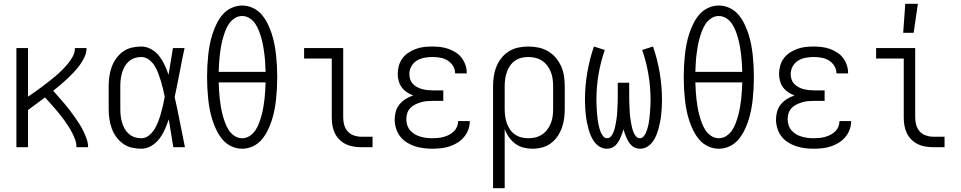

<svg xmlns="http://www.w3.org/2000/svg" viewBox="-20 -772 5040 1007"><path d="M66 0V-520H127V-265Q146 -278 164.5 -291Q183 -304 201 -317.5Q219 -331 237 -345Q255 -359 272.5 -374Q290 -389 306 -405Q322 -421 336.5 -438.5Q351 -456 362 -476.5Q373 -497 373 -520H434Q434 -496 423.5 -473.5Q413 -451 398.5 -431Q384 -411 367.5 -393.5Q351 -376 333 -359Q315 -342 296.5 -326.5Q278 -311 259 -296Q274 -279 288.5 -262.5Q303 -246 317.5 -229Q332 -212 345.5 -194.5Q359 -177 371.5 -159Q384 -141 396 -122.5Q408 -104 417.5 -84Q427 -64 434.5 -43Q442 -22 442 0H381Q381 -20 374.5 -38.5Q368 -57 359 -74.5Q350 -92 339.5 -108.5Q329 -125 317.5 -141Q306 -157 293.5 -172.5Q281 -188 268 -203Q255 -218 242 -232.5Q229 -247 216 -261Q194 -245 171.5 -228Q149 -211 127 -195V0Z M721 8Q695 8 670 2Q645 -4 624.5 -19Q604 -34 589 -55Q574 -76 565.5 -100Q557 -124 553.5 -149.5Q550 -175 550 -200V-320Q550 -345 553.5 -370.5Q557 -396 565.5 -420Q574 -444 589 -465Q604 -486 624.5 -501Q645 -516 670 -522Q695 -528 721 -528Q748 -528 773 -514Q798 -500 815 -478Q832 -456 843.5 -431Q855 -406 864 -380Q870 -415 875.5 -450Q881 -485 887 -520H948Q934 -456 922 -391.5Q910 -327 896 -263Q911 -198 923.5 -132Q936 -66 950 0H889Q883 -37 877 -73.5Q871 -110 865 -146Q856 -119 844.5 -93Q833 -67 816 -44.5Q799 -22 774 -7Q749 8 721 8ZM721 -47Q743 -47 761 -61.5Q779 -76 790.5 -95Q802 -114 810 -135Q818 -156 824 -177Q830 -198 835 -220Q840 -242 844 -264Q840 -285 835 -306Q830 -327 823.5 -348Q817 -369 809.5 -389Q802 -409 790.5 -427.5Q779 -446 760.5 -459.5Q742 -473 721 -473Q703 -473 686 -467.5Q669 -462 655.5 -450Q642 -438 633.5 -422.5Q625 -407 620 -390Q615 -373 613 -355.5Q611 -338 611 -320V-200Q611 -182 613 -164.5Q615 -147 620 -130Q625 -113 633.5 -97.5Q642 -82 655.5 -70Q669 -58 686 -52.5Q703 -47 721 -47Z M1250 8Q1221 8 1194 -4.5Q1167 -17 1148.5 -38.5Q1130 -60 1117 -86Q1104 -112 1095 -139.5Q1086 -167 1080.5 -195.5Q1075 -224 1072 -252.5Q1069 -281 1067.5 -310Q1066 -339 1066 -368Q1066 -396 1067.5 -425Q1069 -454 1072 -482.5Q1075 -511 1080.5 -539.5Q1086 -568 1095 -595.5Q1104 -623 1117 -649Q1130 -675 1148.5 -696.5Q1167 -718 1194 -730.5Q1221 -743 1250 -743Q1279 -743 1306 -730.5Q1333 -718 1351.5 -696.5Q1370 -675 1383 -649Q1396 -623 1405 -595.5Q1414 -568 1419.5 -539.5Q1425 -511 1428 -482.5Q1431 -454 1432.5 -425Q1434 -396 1434 -368Q1434 -339 1432.5 -310Q1431 -281 1428 -252.5Q1425 -224 1419.5 -195.5Q1414 -167 1405 -139.5Q1396 -112 1383 -86Q1370 -60 1351.5 -38.5Q1333 -17 1306 -4.5Q1279 8 1250 8ZM1373 -395Q1372 -417 1371 -438.5Q1370 -460 1367.5 -481Q1365 -502 1361.5 -523.5Q1358 -545 1352.5 -565.5Q1347 -586 1339.5 -606.5Q1332 -627 1320.5 -645Q1309 -663 1290.5 -675.5Q1272 -688 1250 -688Q1228 -688 1209.5 -675.5Q1191 -663 1179.5 -645Q1168 -627 1160.5 -606.5Q1153 -586 1147.5 -565.5Q1142 -545 1138.5 -523.5Q1135 -502 1132.5 -481Q1130 -460 1129 -438.5Q1128 -417 1127 -395ZM1250 -47Q1272 -47 1290.5 -59.5Q1309 -72 1320.5 -90Q1332 -108 1339.5 -128.5Q1347 -149 1352.5 -169.5Q1358 -190 1361.5 -211.5Q1365 -233 1367.5 -254Q1370 -275 1371 -296.5Q1372 -318 1373 -340H1127Q1128 -318 1129 -296.5Q1130 -275 1132.5 -254Q1135 -233 1138.5 -211.5Q1142 -190 1147.5 -169.5Q1153 -149 1160.5 -128.5Q1168 -108 1179.5 -90Q1191 -72 1209.5 -59.5Q1228 -47 1250 -47Z M1874 0Q1854 0 1833 -3.5Q1812 -7 1793.5 -16Q1775 -25 1760 -40Q1745 -55 1736 -74Q1727 -93 1723.5 -113.5Q1720 -134 1720 -155V-465H1575V-520H1780V-155Q1780 -135 1785.5 -116Q1791 -97 1804 -82.5Q1817 -68 1836 -61.5Q1855 -55 1874 -55H1934V0Z M2247 8Q2224 8 2200.5 5Q2177 2 2154.5 -5.5Q2132 -13 2112 -26Q2092 -39 2078 -57.5Q2064 -76 2057 -99Q2050 -122 2050 -146Q2050 -167 2056 -188Q2062 -209 2076 -225.5Q2090 -242 2108.5 -253.5Q2127 -265 2147 -271Q2129 -278 2113.5 -288.5Q2098 -299 2087 -314Q2076 -329 2071 -347.5Q2066 -366 2066 -384Q2066 -406 2072 -427.5Q2078 -449 2091 -466.5Q2104 -484 2122.5 -496Q2141 -508 2161.5 -515.5Q2182 -523 2203.5 -525.5Q2225 -528 2247 -528Q2268 -528 2289.5 -525.5Q2311 -523 2331 -516Q2351 -509 2369.5 -497.5Q2388 -486 2401 -469Q2414 -452 2421 -431.5Q2428 -411 2428 -390V-387H2367V-388Q2367 -409 2355.5 -427Q2344 -445 2326.5 -455.5Q2309 -466 2288.5 -469.5Q2268 -473 2247 -473Q2226 -473 2205 -469Q2184 -465 2166 -454Q2148 -443 2137.5 -424Q2127 -405 2127 -384Q2127 -369 2131.5 -355.5Q2136 -342 2145.5 -332Q2155 -322 2168 -315Q2181 -308 2194.5 -304.5Q2208 -301 2222 -299.5Q2236 -298 2250 -298H2305V-243H2250Q2234 -243 2218 -241.5Q2202 -240 2187 -235.5Q2172 -231 2157.5 -224Q2143 -217 2132 -205.5Q2121 -194 2116 -178.5Q2111 -163 2111 -147Q2111 -131 2116 -115.5Q2121 -100 2131.5 -88Q2142 -76 2155.5 -68Q2169 -60 2184.5 -55.5Q2200 -51 2215.5 -49Q2231 -47 2247 -47Q2262 -47 2277.5 -48.5Q2293 -50 2307.5 -54Q2322 -58 2335.5 -65Q2349 -72 2360 -82.5Q2371 -93 2377 -107.5Q2383 -122 2383 -137H2444V-136Q2444 -113 2436 -91.5Q2428 -70 2413 -52.5Q2398 -35 2378.5 -23Q2359 -11 2337.5 -4Q2316 3 2293 5.5Q2270 8 2247 8Z M2566 215V-320Q2566 -346 2570 -372.5Q2574 -399 2584 -423.5Q2594 -448 2610.5 -468.5Q2627 -489 2649.5 -503Q2672 -517 2698 -522.5Q2724 -528 2751 -528Q2778 -528 2804.5 -522.5Q2831 -517 2854 -503.5Q2877 -490 2894.5 -469.5Q2912 -449 2923 -424.5Q2934 -400 2938 -373.5Q2942 -347 2942 -320V-200Q2942 -175 2938.5 -149.5Q2935 -124 2926.5 -100.5Q2918 -77 2903.5 -56Q2889 -35 2868.5 -20Q2848 -5 2823.5 1.5Q2799 8 2773 8Q2749 8 2725.5 2Q2702 -4 2682.5 -18.5Q2663 -33 2649 -53Q2635 -73 2627 -96V215ZM2751 -47Q2770 -47 2788.5 -51.5Q2807 -56 2823 -66.5Q2839 -77 2850.5 -92.5Q2862 -108 2869 -125.5Q2876 -143 2878.5 -162Q2881 -181 2881 -200V-320Q2881 -339 2878.5 -358Q2876 -377 2869 -394.5Q2862 -412 2850.5 -427.5Q2839 -443 2823 -453.5Q2807 -464 2788.5 -468.5Q2770 -473 2751 -473Q2732 -473 2714 -468.5Q2696 -464 2680.5 -453Q2665 -442 2654.5 -426.5Q2644 -411 2638 -393.5Q2632 -376 2629.5 -357.5Q2627 -339 2627 -320V-200Q2627 -181 2629.5 -162.5Q2632 -144 2638 -126.5Q2644 -109 2654.5 -93.5Q2665 -78 2680.5 -67Q2696 -56 2714 -51.5Q2732 -47 2751 -47Z M3163 8Q3143 8 3126 -2Q3109 -12 3097.5 -27.5Q3086 -43 3078.5 -61Q3071 -79 3066 -97.5Q3061 -116 3057.5 -134.5Q3054 -153 3052 -172.5Q3050 -192 3049 -211Q3048 -230 3048 -249Q3048 -320 3060 -390.5Q3072 -461 3095 -528L3152 -510Q3130 -447 3119 -381Q3108 -315 3108 -248Q3108 -237 3108.5 -226Q3109 -215 3109.5 -204Q3110 -193 3111 -182Q3112 -171 3113 -160Q3114 -149 3115.5 -138Q3117 -127 3119.5 -116.5Q3122 -106 3125 -95.5Q3128 -85 3132.5 -75Q3137 -65 3145 -56Q3153 -47 3164 -47Q3176 -47 3184 -56.5Q3192 -66 3196.5 -76.5Q3201 -87 3204 -98.5Q3207 -110 3209 -121.5Q3211 -133 3213 -144.5Q3215 -156 3216 -167.5Q3217 -179 3217.5 -190.5Q3218 -202 3218.5 -213.5Q3219 -225 3219.5 -236.5Q3220 -248 3220 -260V-338H3280V-260Q3280 -248 3280.5 -236.5Q3281 -225 3281.5 -213.5Q3282 -202 3282.5 -190.5Q3283 -179 3284 -167.5Q3285 -156 3287 -144.5Q3289 -133 3291 -121.5Q3293 -110 3296 -98.5Q3299 -87 3303.5 -76.5Q3308 -66 3316 -56.5Q3324 -47 3336 -47Q3347 -47 3355 -56Q3363 -65 3367.5 -75Q3372 -85 3375 -95.5Q3378 -106 3380.5 -116.5Q3383 -127 3384.5 -138Q3386 -149 3387 -160Q3388 -171 3389 -182Q3390 -193 3390.5 -204Q3391 -215 3391.5 -226Q3392 -237 3392 -248Q3392 -315 3381 -381Q3370 -447 3348 -510L3405 -528Q3428 -461 3440 -390.5Q3452 -320 3452 -249Q3452 -230 3451 -211Q3450 -192 3448 -172.5Q3446 -153 3442.5 -134.5Q3439 -116 3434 -97.5Q3429 -79 3421.5 -61Q3414 -43 3402.5 -27.5Q3391 -12 3374 -2Q3357 8 3337 8Q3325 8 3313.5 4Q3302 0 3293 -8.5Q3284 -17 3277.5 -27.5Q3271 -38 3266 -49Q3261 -60 3257 -71.5Q3253 -83 3250 -94Q3247 -83 3243 -71.5Q3239 -60 3234 -49Q3229 -38 3222.5 -27.5Q3216 -17 3207 -8.5Q3198 0 3186.5 4Q3175 8 3163 8Z M3750 8Q3721 8 3694 -4.5Q3667 -17 3648.5 -38.5Q3630 -60 3617 -86Q3604 -112 3595 -139.5Q3586 -167 3580.5 -195.5Q3575 -224 3572 -252.5Q3569 -281 3567.5 -310Q3566 -339 3566 -368Q3566 -396 3567.5 -425Q3569 -454 3572 -482.5Q3575 -511 3580.5 -539.5Q3586 -568 3595 -595.5Q3604 -623 3617 -649Q3630 -675 3648.5 -696.5Q3667 -718 3694 -730.5Q3721 -743 3750 -743Q3779 -743 3806 -730.5Q3833 -718 3851.5 -696.5Q3870 -675 3883 -649Q3896 -623 3905 -595.5Q3914 -568 3919.5 -539.5Q3925 -511 3928 -482.5Q3931 -454 3932.5 -425Q3934 -396 3934 -368Q3934 -339 3932.5 -310Q3931 -281 3928 -252.5Q3925 -224 3919.5 -195.5Q3914 -167 3905 -139.5Q3896 -112 3883 -86Q3870 -60 3851.5 -38.5Q3833 -17 3806 -4.5Q3779 8 3750 8ZM3873 -395Q3872 -417 3871 -438.5Q3870 -460 3867.5 -481Q3865 -502 3861.5 -523.5Q3858 -545 3852.5 -565.5Q3847 -586 3839.5 -606.5Q3832 -627 3820.5 -645Q3809 -663 3790.5 -675.5Q3772 -688 3750 -688Q3728 -688 3709.5 -675.5Q3691 -663 3679.5 -645Q3668 -627 3660.5 -606.5Q3653 -586 3647.5 -565.5Q3642 -545 3638.5 -523.5Q3635 -502 3632.5 -481Q3630 -460 3629 -438.5Q3628 -417 3627 -395ZM3750 -47Q3772 -47 3790.5 -59.5Q3809 -72 3820.5 -90Q3832 -108 3839.5 -128.5Q3847 -149 3852.5 -169.5Q3858 -190 3861.5 -211.5Q3865 -233 3867.5 -254Q3870 -275 3871 -296.5Q3872 -318 3873 -340H3627Q3628 -318 3629 -296.5Q3630 -275 3632.5 -254Q3635 -233 3638.5 -211.5Q3642 -190 3647.5 -169.5Q3653 -149 3660.5 -128.5Q3668 -108 3679.5 -90Q3691 -72 3709.5 -59.5Q3728 -47 3750 -47Z M4247 8Q4224 8 4200.5 5Q4177 2 4154.5 -5.5Q4132 -13 4112 -26Q4092 -39 4078 -57.5Q4064 -76 4057 -99Q4050 -122 4050 -146Q4050 -167 4056 -188Q4062 -209 4076 -225.5Q4090 -242 4108.5 -253.5Q4127 -265 4147 -271Q4129 -278 4113.5 -288.5Q4098 -299 4087 -314Q4076 -329 4071 -347.5Q4066 -366 4066 -384Q4066 -406 4072 -427.5Q4078 -449 4091 -466.5Q4104 -484 4122.5 -496Q4141 -508 4161.5 -515.5Q4182 -523 4203.5 -525.5Q4225 -528 4247 -528Q4268 -528 4289.5 -525.5Q4311 -523 4331 -516Q4351 -509 4369.5 -497.5Q4388 -486 4401 -469Q4414 -452 4421 -431.5Q4428 -411 4428 -390V-387H4367V-388Q4367 -409 4355.5 -427Q4344 -445 4326.5 -455.5Q4309 -466 4288.5 -469.5Q4268 -473 4247 -473Q4226 -473 4205 -469Q4184 -465 4166 -454Q4148 -443 4137.5 -424Q4127 -405 4127 -384Q4127 -369 4131.5 -355.5Q4136 -342 4145.5 -332Q4155 -322 4168 -315Q4181 -308 4194.5 -304.5Q4208 -301 4222 -299.5Q4236 -298 4250 -298H4305V-243H4250Q4234 -243 4218 -241.5Q4202 -240 4187 -235.5Q4172 -231 4157.5 -224Q4143 -217 4132 -205.5Q4121 -194 4116 -178.5Q4111 -163 4111 -147Q4111 -131 4116 -115.5Q4121 -100 4131.5 -88Q4142 -76 4155.5 -68Q4169 -60 4184.5 -55.5Q4200 -51 4215.5 -49Q4231 -47 4247 -47Q4262 -47 4277.5 -48.5Q4293 -50 4307.5 -54Q4322 -58 4335.5 -65Q4349 -72 4360 -82.5Q4371 -93 4377 -107.5Q4383 -122 4383 -137H4444V-136Q4444 -113 4436 -91.5Q4428 -70 4413 -52.5Q4398 -35 4378.5 -23Q4359 -11 4337.5 -4Q4316 3 4293 5.5Q4270 8 4247 8Z M4874 0Q4854 0 4833 -3.5Q4812 -7 4793.5 -16Q4775 -25 4760 -40Q4745 -55 4736 -74Q4727 -93 4723.5 -113.5Q4720 -134 4720 -155V-465H4575V-520H4780V-155Q4780 -135 4785.5 -116Q4791 -97 4804 -82.5Q4817 -68 4836 -61.5Q4855 -55 4874 -55H4934V0ZM4717 -600 4728 -752H4794L4772 -600Z"/></svg>

Font: Iosevka Curly Light
Style: Regular
Weight: 300
Monospace: yes
Designer: Belleve Invis
Foundry: Belleve Invis
Version: Version 22.1.2; ttfautohint (v1.8.4)